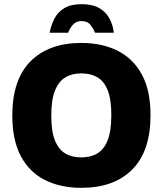

<svg xmlns="http://www.w3.org/2000/svg" viewBox="-20 -887 780 921"><path d="M370 14Q271 14 196.5 -23Q122 -60 80.5 -137Q39 -214 39 -333Q39 -505 126.5 -593Q214 -681 370 -681Q469 -681 543.5 -644Q618 -607 660 -530.5Q702 -454 702 -334Q702 -162 614.5 -74Q527 14 370 14ZM370 -132Q415 -132 447 -151Q479 -170 496.5 -214.5Q514 -259 514 -335Q514 -410 496.5 -454Q479 -498 447 -516.5Q415 -535 370 -535Q325 -535 293 -515.5Q261 -496 243.5 -452Q226 -408 226 -332Q226 -257 243.5 -213.5Q261 -170 293 -151Q325 -132 370 -132ZM371 -867Q321 -867 289.5 -848.5Q258 -830 241.5 -798.5Q225 -767 218 -730H307Q313 -748 328.5 -767Q344 -786 371 -786Q400 -786 414.5 -767Q429 -748 436 -730H526Q522 -767 505 -798.5Q488 -830 455.5 -848.5Q423 -867 371 -867Z"/></svg>

Font: Maven Pro ExtraBold
Style: Regular
Weight: 800
Designer: Joe Prince
Foundry: Joe Prince
Version: Version 2.100